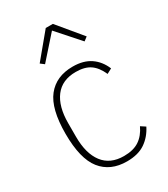

<svg xmlns="http://www.w3.org/2000/svg" viewBox="-188 -835 818 934"><g transform="rotate(-30 221.5 -368.0)"><path d="M244 12Q151 12 101 -51Q51 -114 51 -254Q51 -394 101 -457Q151 -520 244 -520Q304 -520 343 -493.5Q382 -467 402 -419L374 -404Q354 -449 324 -469.5Q294 -490 244 -490Q167 -490 127.5 -438Q88 -386 88 -292V-216Q88 -122 127.5 -70Q167 -18 244 -18Q297 -18 330 -40Q363 -62 383 -105L409 -88Q386 -42 346.5 -15Q307 12 244 12ZM265 -748 377 -613 356 -597 245 -722 134 -597 113 -613 225 -748Z"/></g></svg>

Font: IBM Plex Sans Condensed ExtraLight
Style: Regular
Weight: 200
Width: 3
Designer: Mike Abbink, Paul van der Laan, Pieter van Rosmalen
Foundry: Bold Monday
Version: Version 1.3